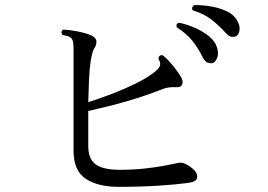

<svg xmlns="http://www.w3.org/2000/svg" viewBox="-20 -782 1040 744"><path d="M439 -58Q360 -58 312.5 -89Q265 -120 265 -198V-592Q265 -604 263.5 -616.5Q262 -629 255 -635Q247 -643 223 -646Q213 -658 224 -667Q246 -667 279.5 -660.5Q313 -654 333 -645Q353 -636 353.5 -621.5Q354 -607 346 -596Q338 -584 332.5 -551.5Q327 -519 325 -475.5Q323 -432 322 -386Q363 -399 414 -418.5Q465 -438 511 -461Q557 -484 584 -507Q597 -518 600 -528Q603 -538 594 -555Q596 -570 610 -568Q623 -559 636.5 -543.5Q650 -528 661.5 -513Q673 -498 678 -489Q691 -470 686.5 -456.5Q682 -443 664 -444Q631 -447 600 -433Q565 -419 517 -403.5Q469 -388 418 -375Q367 -362 322 -352V-217Q322 -165 351.5 -144.5Q381 -124 443 -124Q496 -124 541.5 -129Q587 -134 620 -140.5Q653 -147 667 -150Q682 -154 693 -149Q707 -144 718 -135.5Q729 -127 736 -119Q747 -106 743.5 -91.5Q740 -77 707 -73Q664 -67 594 -62.5Q524 -58 439 -58ZM802 -537Q793 -536 784 -539.5Q775 -543 766 -559Q749 -594 726 -623Q703 -652 665 -676Q660 -690 674 -694Q703 -688 734.5 -674.5Q766 -661 790.5 -641Q815 -621 822 -594Q828 -572 820.5 -555.5Q813 -539 802 -537ZM895 -642Q887 -638 877 -639.5Q867 -641 855 -654Q829 -683 799.5 -706Q770 -729 727 -742Q723 -747 725 -753Q727 -759 732 -762Q762 -763 795.5 -757.5Q829 -752 857.5 -739Q886 -726 899 -702Q911 -682 908 -664.5Q905 -647 895 -642Z"/></svg>

Font: Zen Old Mincho
Style: Regular
Weight: 400
Designer: Yoshimichi Ohira
Foundry: Positype
Version: Version 1.001